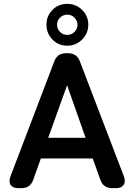

<svg xmlns="http://www.w3.org/2000/svg" viewBox="-20 -976 696 996"><path d="M75 0Q46 0 35 -17Q24 -34 35 -63L261 -656Q276 -700 324 -700H332Q380 -700 395 -656L622 -63Q633 -34 621.5 -17Q610 0 581 0H562Q515 0 500 -45L461 -154H192L153 -45Q138 0 91 0ZM230 -261H424L328 -534ZM329 -739Q283 -739 252 -771Q221 -803 221 -848Q221 -893 252 -924.5Q283 -956 329 -956Q374 -956 406 -924.5Q438 -893 438 -848Q438 -803 406 -771Q374 -739 329 -739ZM329 -795Q351 -795 366.5 -810.5Q382 -826 382 -848Q382 -869 366.5 -884.5Q351 -900 329 -900Q307 -900 291.5 -884.5Q276 -869 276 -848Q276 -826 291.5 -810.5Q307 -795 329 -795Z"/></svg>

Font: Zen Maru Gothic
Style: Bold
Weight: 700
Designer: Yoshimichi Ohira
Foundry: Positype
Version: Version 1.001